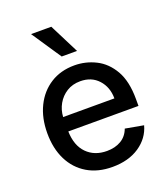

<svg xmlns="http://www.w3.org/2000/svg" viewBox="-144 -884 874 997"><g transform="rotate(-20 293.5 -385.5)"><path d="M306.5 11Q226.2 11 168 -23.8Q109.7 -58.6 78.3 -121.6Q46.9 -184.7 46.9 -269.2Q46.9 -353 78.3 -416.9Q109.7 -480.8 166.4 -516.7Q223 -552.6 299 -552.6Q360.8 -552.6 416 -525Q471.2 -497.5 505.9 -437.3Q540.5 -377.1 540.5 -278.4V-240.8H152.7Q154.8 -161.9 197.1 -119.3Q239.3 -76.7 307.5 -76.7Q353 -76.7 386 -96.2Q419 -115.8 433.2 -154.5L533.7 -136.4Q515.6 -70 455.6 -29.5Q395.6 11 306.5 11ZM153.1 -320.3H436.4Q436.1 -382.8 398.8 -423.8Q361.5 -464.8 299.7 -464.8Q256.7 -464.8 224.6 -444.8Q192.5 -424.7 173.8 -391.9Q155.2 -359 153.1 -320.3ZM338.4 -618.3H253.6L143.8 -782H255.7Z"/></g></svg>

Font: Inter UI Medium
Style: Regular
Weight: 500
Designer: Rasmus Andersson
Foundry: rsms
Version: 3.2;8d6f07862